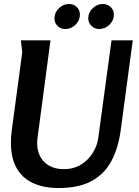

<svg xmlns="http://www.w3.org/2000/svg" viewBox="-20 -935 699 966"><path d="M234 -732 169 -243Q168 -236 167.5 -229.5Q167 -223 167 -216Q167 -155 203.5 -119.5Q240 -84 301 -84Q350 -84 387 -106.5Q424 -129 447 -166Q470 -203 475 -245L541 -732H648L587 -278Q575 -190 540.5 -125Q506 -60 441.5 -24.5Q377 11 274 11Q200 11 146 -14Q92 -39 63.5 -89.5Q35 -140 35 -216Q35 -232 36 -247Q37 -262 39 -278L92 -672L85 -732ZM382 -861Q382 -832 360 -810.5Q338 -789 309 -789Q285 -789 269.5 -804.5Q254 -820 254 -843Q254 -872 276.5 -893.5Q299 -915 327 -915Q351 -915 366.5 -899.5Q382 -884 382 -861ZM553 -861Q553 -832 530.5 -810.5Q508 -789 479 -789Q456 -789 440 -805Q424 -821 424 -843Q424 -872 446.5 -893.5Q469 -915 497 -915Q521 -915 537 -899.5Q553 -884 553 -861Z"/></svg>

Font: Rosario Light
Style: Bold Italic
Weight: 700
Italic angle: -8.05°
Version: Version 1.101; ttfautohint (v1.8.1.43-b0c9)